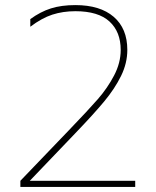

<svg xmlns="http://www.w3.org/2000/svg" viewBox="-20 -734 611 754"><path d="M60 -24 251 -223Q327 -302 364.5 -345Q402 -388 428 -437.5Q454 -487 454 -538Q454 -609 410 -649.5Q366 -690 276 -690Q227 -690 185.5 -676.5Q144 -663 99 -629V-659Q139 -688 180 -701Q221 -714 276 -714Q373 -714 426.5 -668Q480 -622 480 -538Q480 -486 455.5 -436Q431 -386 389.5 -336Q348 -286 275 -210L97 -24H511V0H60Z"/></svg>

Font: Prompt Thin
Style: Regular
Weight: 250
Designer: Katatrad Team
Foundry: CadsonDemak
Version: Version 1.001